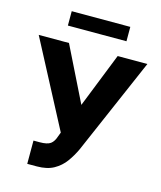

<svg xmlns="http://www.w3.org/2000/svg" viewBox="-132 -1004 933 1110"><g transform="rotate(15 334.5 -449.5)"><path d="M137.7 9.8V-129.4H174.8Q220.2 -129.4 239.5 -143.6Q258.8 -157.7 269.5 -191.9L278.3 -214.8L8.8 -727.5H189.9L351.6 -400.4L481.4 -727.5H659.2L409.2 -150.9Q389.6 -108.4 363 -71.8Q336.4 -35.2 296.1 -12.7Q255.9 9.8 194.8 9.8ZM508.3 -909.2V-823.2H157.7V-909.2Z"/></g></svg>

Font: Inter Display Extra Bold
Style: Regular
Weight: 800
Designer: Rasmus Andersson
Foundry: rsms
Version: Version 4.000;git-4fc901f